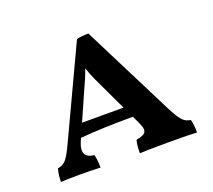

<svg xmlns="http://www.w3.org/2000/svg" viewBox="-93 -626 831 748"><g transform="rotate(-20 322.5 -251.5)"><path d="M605 2Q580 0 490 0Q392 0 368 2Q368 -35 374 -52Q396 -56 405.5 -62Q415 -68 415 -80Q415 -89 407 -107L391 -141Q262 -141 173 -133L167 -119Q159 -100 159 -86Q159 -56 199 -52Q205 -30 205 2Q167 0 116 0Q73 0 41 2Q41 -28 48 -52Q69 -55 82 -69.5Q95 -84 115 -127L290 -500Q311 -505 339 -505L531 -124Q553 -81 566.5 -67.5Q580 -54 599 -52Q605 -33 605 2ZM369 -187 318 -295Q315 -301 302.5 -328Q290 -355 281 -382Q271 -351 246 -298L197 -187Z"/></g></svg>

Font: Vollkorn SC SemiBold
Style: Regular
Weight: 600
Designer: Friedrich Althausen
Foundry: Friedrich Althausen
Version: Version 4.015